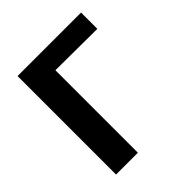

<svg xmlns="http://www.w3.org/2000/svg" viewBox="-189 -827 958 958"><g transform="rotate(-45 290.0 -347.5)"><path d="M84 0V-695H532V-580L238 -582V0Z"/></g></svg>

Font: Coval
Style: Heavy
Weight: 900
Foundry: Context Ltd
Version: Version 001.000